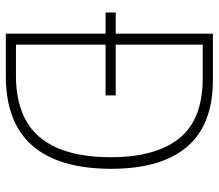

<svg xmlns="http://www.w3.org/2000/svg" viewBox="-66 -688 754 662"><g transform="rotate(90 311.0 -357.0)"><path d="M256 -714Q410 -714 486 -625Q562 -536 562 -364Q562 -184 482.5 -92Q403 0 241 0H96V-344H23V-379H96V-714ZM249 -679H134V-379H309V-344H134V-35H240Q384 -35 453 -117Q522 -199 522 -362Q522 -517 457 -598Q392 -679 249 -679Z"/></g></svg>

Font: Noto Sans Gujarati UI SemiCondensed ExtraLight
Style: Regular
Weight: 200
Width: 4
Designer: Jelle Bosma - Monotype Design Team, Universal Thirst
Foundry: Monotype Imaging Inc.
Version: Version 2.106; ttfautohint (v1.8.4.7-5d5b)